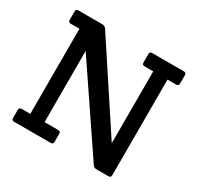

<svg xmlns="http://www.w3.org/2000/svg" viewBox="-147 -847 1038 1014"><g transform="rotate(30 371.5 -339.5)"><path d="M645 -598V-15Q645 0 630 0H557Q542 0 534 -12L195 -513V-79H278Q293 -79 293 -64V-15Q293 0 278 0H55Q40 0 40 -15V-64Q40 -79 55 -79H108V-598H55Q40 -598 40 -613V-664Q40 -679 55 -679H202Q216 -679 225 -666L558 -160V-598H505Q490 -598 490 -613V-664Q490 -679 505 -679H698Q713 -679 713 -664V-613Q713 -598 698 -598Z"/></g></svg>

Font: Crete Round
Style: Regular
Weight: 400
Designer: Veronika Burian
Foundry: TypeTogether
Version: Version 1.001